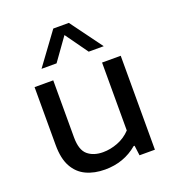

<svg xmlns="http://www.w3.org/2000/svg" viewBox="-146 -922 949 1044"><g transform="rotate(-20 329.0 -399.5)"><path d="M284 9Q222.5 9 175.5 -13Q128.5 -35 102.2 -82.8Q76 -130.5 76 -208V-543.5H184V-213.5Q184 -140.5 217.5 -112Q251 -83.5 306 -83.5Q348.5 -83.5 391.5 -100Q434.5 -116.5 466.5 -150.5V-543.5H574.5V0H485.5L478 -58H472.5Q393.5 9 284 9ZM145.5 -624 280.5 -808H370.5L505.5 -624H418.5L325.5 -754L232.5 -624Z"/></g></svg>

Font: Encode Sans Expanded Medium
Style: Regular
Weight: 500
Width: 7
Designer: Multiple Designers
Foundry: Impallari Type
Version: Version 3.000; ttfautohint (v1.8.3) -l 8 -r 50 -G 200 -x 14 